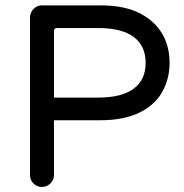

<svg xmlns="http://www.w3.org/2000/svg" viewBox="-20 -703 696 728"><path d="M93.8 -39.1V-636.7Q93.8 -655.3 106.9 -668.9Q120.1 -682.6 138.7 -682.6H361.3Q453.1 -682.6 512.7 -651.4Q567.4 -622.1 595.2 -574.7Q623 -527.3 623 -464.8Q623 -407.2 597.7 -359.4Q571.3 -307.6 511.2 -277.3Q451.2 -247.1 361.3 -247.1H184.6V-39.1Q184.6 -20.5 170.9 -7.3Q157.2 5.9 138.7 5.9Q120.1 5.9 106.9 -7.3Q93.8 -20.5 93.8 -39.1ZM532.2 -464.8Q532.2 -529.3 486.8 -563Q441.4 -596.7 352.5 -596.7H196.3Q184.6 -596.7 184.6 -585V-333H352.5Q441.4 -333 486.8 -366.7Q532.2 -400.4 532.2 -464.8Z"/></svg>

Font: YuPearl-Regular
Style: Regular
Weight: 400
Designer: Max Yao
Foundry: Max-Everyday
Version: Version 1.011; ttfautohint (v1.8.3)